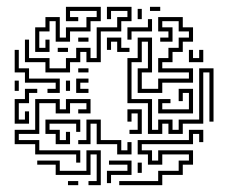

<svg xmlns="http://www.w3.org/2000/svg" viewBox="-20 -526 682 562"><path d="M113 -314V-344H53V-410H65V-356H125V-326H173V-356H203V-386H245V-356H263V-446H323V-476H353V-494H305V-470H293V-506H365V-464H335V-434H275V-344H233V-374H215V-344H185V-314ZM83 -374V-446H113V-476H155V-416H173V-446H233V-476H263V-494H185V-476H209V-464H173V-506H275V-464H245V-434H185V-404H143V-464H125V-434H95V-386H113V-410H125V-374ZM419 -494V-506H449V-494ZM383 -470V-500H395V-470ZM413 -134V-224H353V-356H383V-416H425V-314H395V-266H443V-296H533V-314H443V-356H473V-386H503V-416H533V-434H503V-464H455V-446H485V-404H449V-416H473V-434H443V-476H515V-446H545V-404H515V-374H485V-344H455V-326H545V-284H455V-254H383V-326H413V-404H395V-344H365V-236H425V-146H443V-176H485V-146H503V-176H563V-326H605V-170H593V-314H575V-164H515V-134H473V-164H455V-134ZM353 -410V-446H413V-470H425V-434H365V-410ZM209 -404V-416H239V-404ZM323 -374V-404H305V-380H293V-416H335V-386H359V-374ZM149 -374V-386H179V-374ZM533 -344V-380H545V-356H563V-380H575V-344ZM119 -254V-266H143V-284H53V-314H23V-380H35V-326H65V-296H155V-254ZM209 -314V-326H239V-314ZM203 -254V-296H239V-284H215V-266H239V-254ZM23 -260V-290H35V-260ZM173 -260V-290H185V-260ZM23 -164V-236H53V-266H89V-254H65V-224H35V-176H53V-200H65V-164ZM443 -194V-236H479V-224H455V-206H533V-254H515V-230H503V-266H545V-194ZM203 -50V-74H83V-104H23V-146H83V-236H155V-206H173V-236H245V-194H209V-206H233V-224H185V-194H143V-224H95V-134H35V-116H95V-86H215V-50ZM359 -134V-146H383V-194H365V-170H353V-206H395V-134ZM143 -104V-134H113V-176H215V-140H203V-164H125V-146H155V-116H173V-140H185V-104ZM323 -74V-104H263V-164H245V-104H209V-116H233V-176H275V-116H335V-86H353V-110H365V-74ZM329 16V4H443V-26H503V-56H533V-74H455V-44H413V-74H383V-116H533V-146H575V-110H563V-134H545V-104H395V-86H425V-56H443V-86H545V-44H515V-14H455V16ZM239 16V4H263V-74H245V-14H143V-44H89V-56H155V-26H233V-86H275V16ZM293 10V-26H353V-44H299V-56H365V-14H305V10ZM383 -20V-50H395V-20ZM179 16V4H209V16Z"/></svg>

Font: Rubik Maze
Style: Regular
Weight: 400
Designer: Hubert and Fischer, NaN
Foundry: Hubert and Fischer, NaN
Version: Version 2.200